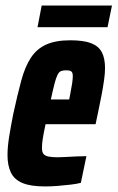

<svg xmlns="http://www.w3.org/2000/svg" viewBox="-20 -663 423 691"><path d="M142 8Q90 8 60.5 -4.5Q31 -17 19 -42.5Q7 -68 7 -105Q7 -134 13 -171.5Q19 -209 28 -254Q43 -323 56.5 -373Q70 -423 91 -455Q112 -487 146 -502.5Q180 -518 233 -518Q281 -518 308 -507.5Q335 -497 346.5 -475Q358 -453 358 -418Q358 -399 354.5 -374.5Q351 -350 345.5 -320.5Q340 -291 332 -254L324 -216H144Q137 -184 134 -164.5Q131 -145 131 -131Q131 -116 136.5 -109Q142 -102 155 -99.5Q168 -97 187 -97Q197 -97 215.5 -98Q234 -99 255 -100Q276 -101 291 -101L271 -5Q256 -1 234 1.5Q212 4 188.5 6Q165 8 142 8ZM163 -305H229L232 -320Q237 -345 239.5 -362Q242 -379 242 -389Q242 -398 239.5 -402.5Q237 -407 231.5 -408.5Q226 -410 218 -410Q208 -410 200.5 -407.5Q193 -405 187.5 -394.5Q182 -384 176.5 -363Q171 -342 163 -305ZM115 -565 130 -643H383L367 -565Z"/></svg>

Font: Saira ExtraCondensed ExtraBold
Style: Italic
Weight: 800
Width: 2
Italic angle: -12°
Designer: Hector Gatti with collaboration of the Omnibus-Type team
Foundry: Omnibus-Type
Version: Version 1.101